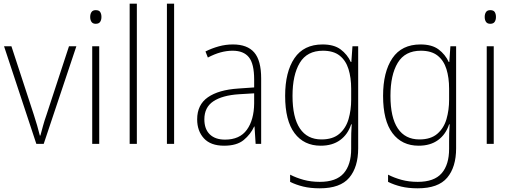

<svg xmlns="http://www.w3.org/2000/svg" viewBox="-20 -873 2780 1041"><path d="M177 -93 2 -622H42L163 -252Q183 -191 196 -138H199Q206 -164 213.5 -191.5Q221 -219 232 -250L354 -622H394L217 -93Z M499 -818Q517 -818 523.5 -807.5Q530 -797 530 -781Q530 -765 523 -754.5Q516 -744 499 -744Q483 -744 476 -754.5Q469 -765 469 -781Q469 -797 476 -807.5Q483 -818 499 -818ZM518 -622V-93H480V-622Z M722 -93H683V-853H722Z M924 -93H885V-853H924Z M1243 -632Q1321 -632 1358.5 -588.5Q1396 -545 1396 -448V-93H1366L1360 -187H1358Q1339 -145 1301.5 -114Q1264 -83 1195 -83Q1122 -83 1085.5 -123Q1049 -163 1049 -226Q1049 -305 1107 -345.5Q1165 -386 1272 -393L1358 -399V-442Q1358 -527 1329.5 -562.5Q1301 -598 1241 -598Q1209 -598 1176 -589Q1143 -580 1107 -561L1094 -594Q1128 -611 1165.5 -621.5Q1203 -632 1243 -632ZM1275 -362Q1185 -356 1136.5 -323.5Q1088 -291 1088 -226Q1088 -173 1117.5 -144.5Q1147 -116 1200 -116Q1280 -116 1318.5 -169.5Q1357 -223 1358 -312V-367Z M1729 -632Q1791 -632 1827 -605Q1863 -578 1882 -537H1885L1891 -622H1922V-69Q1922 33 1873.5 90.5Q1825 148 1714 148Q1663 148 1624 138.5Q1585 129 1553 113V74Q1586 91 1626 102Q1666 113 1714 113Q1803 113 1843.5 66.5Q1884 20 1884 -66V-105Q1884 -129 1884.5 -151Q1885 -173 1887 -199H1884Q1866 -144 1824 -113.5Q1782 -83 1719 -83Q1628 -83 1577 -151Q1526 -219 1526 -353Q1526 -483 1576.5 -557.5Q1627 -632 1729 -632ZM1731 -598Q1645 -598 1605.5 -532.5Q1566 -467 1566 -353Q1566 -236 1606 -176.5Q1646 -117 1723 -117Q1785 -117 1820.5 -148Q1856 -179 1870 -228Q1884 -277 1884 -332V-392Q1884 -452 1869.5 -498.5Q1855 -545 1821.5 -571.5Q1788 -598 1731 -598Z M2260 -632Q2322 -632 2358 -605Q2394 -578 2413 -537H2416L2422 -622H2453V-69Q2453 33 2404.5 90.5Q2356 148 2245 148Q2194 148 2155 138.5Q2116 129 2084 113V74Q2117 91 2157 102Q2197 113 2245 113Q2334 113 2374.5 66.5Q2415 20 2415 -66V-105Q2415 -129 2415.5 -151Q2416 -173 2418 -199H2415Q2397 -144 2355 -113.5Q2313 -83 2250 -83Q2159 -83 2108 -151Q2057 -219 2057 -353Q2057 -483 2107.5 -557.5Q2158 -632 2260 -632ZM2262 -598Q2176 -598 2136.5 -532.5Q2097 -467 2097 -353Q2097 -236 2137 -176.5Q2177 -117 2254 -117Q2316 -117 2351.5 -148Q2387 -179 2401 -228Q2415 -277 2415 -332V-392Q2415 -452 2400.5 -498.5Q2386 -545 2352.5 -571.5Q2319 -598 2262 -598Z M2638 -818Q2656 -818 2662.5 -807.5Q2669 -797 2669 -781Q2669 -765 2662 -754.5Q2655 -744 2638 -744Q2622 -744 2615 -754.5Q2608 -765 2608 -781Q2608 -797 2615 -807.5Q2622 -818 2638 -818ZM2657 -622V-93H2619V-622Z"/></svg>

Font: Noto Sans Telugu UI SemiCondensed ExtraLight
Style: Regular
Weight: 200
Width: 4
Designer: Jelle Bosma - Monotype Design Team
Foundry: Monotype Imaging Inc.
Version: Version 2.005; ttfautohint (v1.8.4.7-5d5b)